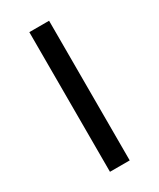

<svg xmlns="http://www.w3.org/2000/svg" viewBox="-144 -579 522 629"><g transform="rotate(-30 117.5 -264.0)"><path d="M153.8 -528.3V0H79.1V-528.3Z"/></g></svg>

Font: Vazirmatn UI FD Light
Style: Regular
Weight: 300
Designer: Saber Rastikerdar
Foundry: Saber Rastikerdar
Version: Version 33.003